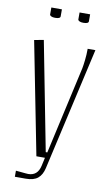

<svg xmlns="http://www.w3.org/2000/svg" viewBox="-99 -830 583 1004"><g transform="rotate(10 192.5 -327.5)"><path d="M239.3 -779.8H295.4V-742.7Q295.4 -730 267.6 -730Q254.4 -730 246.8 -733.9Q239.3 -737.8 239.3 -742.7ZM89.4 -779.8H145.5V-742.7Q145.5 -730 117.7 -730Q104.5 -730 96.9 -733.9Q89.4 -737.8 89.4 -742.7ZM355 -600.1 207 52.7Q198.7 88.9 177 106.9Q155.3 125 112.3 125H55.2V92.8Q62.5 93.3 79.3 95Q96.2 96.7 107.2 97.7Q118.2 98.6 121.1 98.6Q170.9 98.6 183.1 44.4L192.9 0H147.5L30.3 -596.7L80.1 -606L191.9 -29.8H200.2L293 -444.8Q301.3 -481 304.2 -495.1Q307.1 -509.3 310.5 -538.8Q314 -568.4 314 -600.1Z"/></g></svg>

Font: Reswysokr
Style: Regular
Weight: 500
Version: Version 0.984